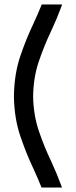

<svg xmlns="http://www.w3.org/2000/svg" viewBox="-20 -718 344 869"><path d="M211.9 12.7Q236.8 66.4 255.9 118.2L260.7 130.9H168Q152.3 91.3 132.8 48.8Q99.6 -20.5 72 -101.8Q44.4 -183.1 43 -282.2Q44.4 -383.3 72 -464.4Q99.6 -545.4 132.8 -614.3Q152.8 -657.7 168.9 -697.8H261.2L255.9 -683.1Q236.8 -631.3 211.4 -577.6Q180.2 -512.2 155.8 -440.4Q131.3 -368.7 129.9 -282.2Q131.3 -197.3 155.8 -125.2Q180.2 -53.2 211.9 12.7Z"/></svg>

Font: Qaz
Style: Regular
Weight: 400
Designer: GGBotNet
Foundry: f0n7
Version: 0.70